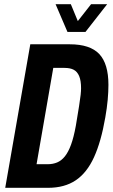

<svg xmlns="http://www.w3.org/2000/svg" viewBox="-20 -899 542 919"><path d="M5 0 125 -687H314Q411 -687 455 -640.5Q499 -594 499 -493Q499 -460 495.5 -421Q492 -382 484 -337Q464 -221 430 -146.5Q396 -72 342.5 -36Q289 0 210 0ZM155 -113H208Q233 -113 253.5 -121.5Q274 -130 290.5 -150.5Q307 -171 320 -206.5Q333 -242 343 -297Q353 -357 358.5 -391.5Q364 -426 366 -445Q368 -464 368 -477Q368 -513 359 -534.5Q350 -556 333 -565Q316 -574 289 -574H235ZM493 -879 389 -746H303L246 -879H319L367 -763H325L416 -879Z"/></svg>

Font: Archivo ExtraCondensed
Style: Bold Italic
Weight: 700
Width: 2
Italic angle: -10°
Designer: Hector Gatti
Foundry: Omnibus-Type
Version: Version 2.001